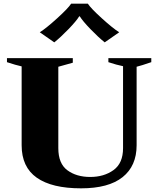

<svg xmlns="http://www.w3.org/2000/svg" viewBox="-20 -1017 863 1047"><path d="M197 -841Q232 -863 292 -917.5Q352 -972 368 -997H459Q475 -972 535 -917.5Q595 -863 630 -841L551 -786Q516 -814 473.5 -858Q431 -902 415 -928H412Q396 -902 353.5 -858Q311 -814 276 -786ZM98 -225V-655Q66 -662 18 -678V-700H377V-675L298 -653V-209Q298 -125 347.5 -88.5Q397 -52 472 -52Q547 -52 599 -89.5Q651 -127 651 -209V-656Q616 -663 571 -678V-700H805V-678Q750 -659 725 -653V-225Q725 -112 648.5 -51Q572 10 422 10Q263 10 180.5 -48Q98 -106 98 -225Z"/></svg>

Font: Trirong Black
Style: Regular
Weight: 900
Designer: Katatrad Team
Foundry: CadsonDemak
Version: Version 1.001